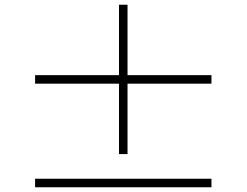

<svg xmlns="http://www.w3.org/2000/svg" viewBox="-20 -817 1040 810"><path d="M872 -464H518V-167H482V-464H128V-500H482V-797H518V-500H872ZM872 -63V-27H128V-63Z"/></svg>

Font: Noto Sans JP Thin Thin
Style: Regular
Weight: 250
Version: Version 2.004-H2;hotconv 1.0.118;makeotfexe 2.5.65603